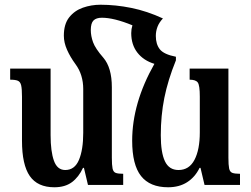

<svg xmlns="http://www.w3.org/2000/svg" viewBox="-20 -782 1061 812"><path d="M453 -115Q453 -84 456 -69.5Q459 -55 469 -51Q479 -47 501 -47V0H352L335 -72H331Q313 -33 284 -11.5Q255 10 210 10Q139 10 106 -37.5Q73 -85 73 -187V-373Q73 -406 69.5 -421Q66 -436 55.5 -440.5Q45 -445 23 -445V-492H194V-210Q194 -142 208 -102.5Q222 -63 256 -63Q296 -63 314 -106Q332 -149 332 -220V-406Q332 -435 324 -461.5Q316 -488 299 -511Q277 -541 263.5 -571.5Q250 -602 250 -631Q250 -680 272.5 -708.5Q295 -737 330.5 -749.5Q366 -762 405 -762Q469 -762 535.5 -748.5Q602 -735 669 -704Q653 -687 646 -668.5Q639 -650 639 -630Q639 -595 656 -573.5Q673 -552 724 -542V-527Q690 -443 675 -368Q660 -293 660 -210Q660 -137 677.5 -100Q695 -63 735 -63Q780 -63 802.5 -106Q825 -149 825 -222V-374Q825 -421 816.5 -433Q808 -445 782 -445V-492H946V-115Q946 -84 949 -69.5Q952 -55 962.5 -51Q973 -47 995 -47V0H845L828 -72H824Q805 -33 771.5 -11.5Q738 10 691 10Q614 10 576.5 -37.5Q539 -85 539 -187Q539 -346 633 -512Q587 -526 561 -559.5Q535 -593 535 -642Q535 -659 540 -675Q462 -707 411 -707Q387 -707 375.5 -695.5Q364 -684 364 -655Q364 -630 373.5 -603.5Q383 -577 417 -538Q453 -496 453 -413Z"/></svg>

Font: Noto Serif Armenian ExtraCondensed
Style: Bold
Weight: 700
Width: 2
Designer: Monotype Design Team
Foundry: Monotype Imaging Inc.
Version: Version 2.008; ttfautohint (v1.8.4.7-5d5b)